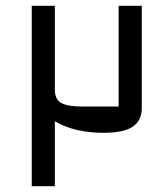

<svg xmlns="http://www.w3.org/2000/svg" viewBox="-20 -645 571 665"><path d="M90 0ZM471 -625V-270Q471 -227 439.5 -206Q408 -185 339 -185Q238 -185 170 -225V0H90V-625H170V-334Q170 -301 192 -288.5Q214 -276 265 -276H391V-625Z"/></svg>

Font: Changa
Style: Regular
Weight: 400
Designer: Eduardo Rodriguez Tunni
Foundry: Eduardo Rodriguez Tunni
Version: Version 2.002; ttfautohint (v1.5.10-5e6f)